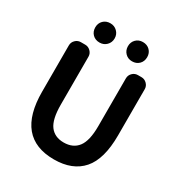

<svg xmlns="http://www.w3.org/2000/svg" viewBox="-217 -1094 1181 1258"><g transform="rotate(30 373.5 -465.0)"><path d="M375 13.7Q86.9 13.7 86.9 -333V-682.6Q86.9 -706.1 104 -723.1Q121.1 -740.2 144.5 -740.2H177.7Q201.2 -740.2 218.3 -723.1Q235.4 -706.1 235.4 -682.6V-320.3Q235.4 -209 271 -161.6Q306.6 -114.3 375 -114.3Q445.3 -114.3 481.9 -162.1Q518.6 -210 518.6 -320.3V-682.6Q518.6 -706.1 535.6 -723.1Q552.7 -740.2 576.2 -740.2H603.5Q627 -740.2 644 -723.1Q661.1 -706.1 661.1 -682.6V-333Q661.1 -153.3 587.9 -69.8Q514.6 13.7 375 13.7ZM251 -798.8Q218.8 -798.8 198.2 -819.3Q177.7 -839.8 177.7 -872.1Q177.7 -903.3 198.2 -923.8Q218.8 -944.3 251 -944.3Q282.2 -944.3 303.2 -923.3Q324.2 -902.3 324.2 -872.1Q324.2 -840.8 303.2 -819.8Q282.2 -798.8 251 -798.8ZM497.1 -798.8Q465.8 -798.8 445.3 -819.8Q424.8 -840.8 424.8 -872.1Q424.8 -903.3 445.3 -923.8Q465.8 -944.3 497.1 -944.3Q529.3 -944.3 549.8 -923.8Q570.3 -903.3 570.3 -872.1Q570.3 -839.8 549.8 -819.3Q529.3 -798.8 497.1 -798.8Z"/></g></svg>

Font: Gen Jyuu Gothic P Bold
Style: Bold
Weight: 700
Designer: [Source Han Sans]
Ryoko NISHIZUKA  (kana & ideographs); Paul D. Hunt (Latin, Greek & Cyrillic); Wenlong ZHANG  (bopomofo
Version: Version 1.002.20150607